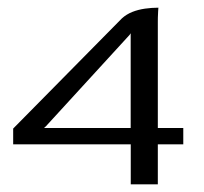

<svg xmlns="http://www.w3.org/2000/svg" viewBox="-20 -480 531 500"><path d="M320.5 0V-104.2H14.3V-145.2L297.3 -432Q309.2 -442.8 324.5 -448.9Q339.7 -454.9 357.5 -457.5Q375.3 -460 392.5 -460Q392.3 -458.7 391.8 -450.5Q391.3 -442.4 391.1 -434.3Q391 -426.2 391 -422.5V-146.7H457.3V-104.2H391V0ZM94.6 -146.7H320.3V-393.4L317.5 -389.2L99.6 -151.2Z"/></svg>

Font: Genos Thin
Style: Regular
Weight: 100
Designer: Robert E. Leuschke
Foundry: Robert E. Leuschke
Version: Version 1.010